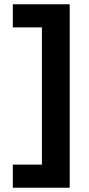

<svg xmlns="http://www.w3.org/2000/svg" viewBox="-20 -770 416 898"><path d="M306 -750V108H40V0H176V-642H40V-750Z"/></svg>

Font: Instrument Sans Condensed
Style: Bold
Weight: 700
Width: 3
Designer: Rodrigo Fuenzalida
Foundry: fragTYPE
Version: Version 1.000;gftools[0.9.28]